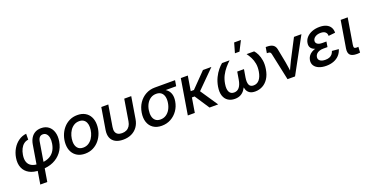

<svg xmlns="http://www.w3.org/2000/svg" viewBox="-32 -1624 5227 2708"><g transform="rotate(-20 2581.5 -270.0)"><path d="M232.4 204.1 325.7 -360.8Q335 -417 359.4 -457Q383.8 -497.1 422.6 -518.6Q461.4 -540 513.7 -540Q579.1 -540 623.3 -506.1Q667.5 -472.2 685.5 -412.8Q703.6 -353.5 690.9 -276.9Q676.3 -187 626.2 -122.3Q576.2 -57.6 499.5 -22.9Q422.9 11.7 327.1 11.7H295.9Q202.1 11.7 140.1 -22.9Q78.1 -57.6 52 -120.8Q25.9 -184.1 40 -269Q51.8 -339.4 86.2 -397.7Q120.6 -456.1 172.9 -493.4Q225.1 -530.8 290 -537.6L289.1 -449.2Q251 -445.3 221.4 -422.1Q191.9 -398.9 172.6 -360.8Q153.3 -322.8 145.5 -273.9Q134.8 -209 150.9 -165.5Q167 -122.1 207.8 -100.3Q248.5 -78.6 311 -78.6H342.3Q408.7 -78.6 459.7 -100.8Q510.7 -123 543 -168Q575.2 -212.9 586.4 -279.8Q594.7 -329.1 587.9 -367.4Q581.1 -405.8 560.3 -427.7Q539.6 -449.7 506.3 -449.7Q484.9 -449.7 469.7 -439.7Q454.6 -429.7 445.3 -411.6Q436 -393.6 432.1 -368.7L337.4 204.1Z M977.5 11.7Q910.6 11.7 862.5 -15.9Q814.5 -43.5 788.3 -93Q762.2 -142.6 762.2 -209Q762.2 -272.5 783 -331.8Q803.7 -391.1 842.3 -437.7Q880.9 -484.4 935.1 -511.5Q989.3 -538.6 1056.2 -538.6Q1123.5 -538.6 1171.6 -511.2Q1219.7 -483.9 1245.6 -433.8Q1271.5 -383.8 1271.5 -317.4Q1271.5 -253.4 1251 -194.3Q1230.5 -135.3 1191.9 -88.9Q1153.3 -42.5 1099.1 -15.4Q1044.9 11.7 977.5 11.7ZM981.4 -78.1Q1026.9 -78.1 1061.5 -99.9Q1096.2 -121.6 1119.6 -157Q1143.1 -192.4 1154.8 -234.6Q1166.5 -276.9 1166.5 -318.4Q1166.5 -357.4 1153.6 -386.7Q1140.6 -416 1115.5 -432.4Q1090.3 -448.7 1052.2 -448.7Q1007.3 -448.7 972.9 -427.2Q938.5 -405.8 915 -370.6Q891.6 -335.4 879.6 -292.7Q867.7 -250 867.7 -207.5Q867.7 -149.4 896.2 -113.8Q924.8 -78.1 981.4 -78.1Z M1550.8 9.8Q1481 9.8 1434.6 -15.6Q1388.2 -41 1369.1 -88.6Q1350.1 -136.2 1360.8 -203.1L1415 -529.3H1520L1467.3 -209Q1460.4 -167.5 1469.7 -139.4Q1479 -111.3 1503.4 -96.9Q1527.8 -82.5 1565.9 -82.5Q1604.5 -82.5 1633.5 -96.9Q1662.6 -111.3 1681.2 -139.4Q1699.7 -167.5 1706.5 -209L1759.3 -529.3H1864.3L1810.5 -203.1Q1799.8 -136.7 1764.6 -88.9Q1729.5 -41 1675 -15.6Q1620.6 9.8 1550.8 9.8Z M2128.9 11.7Q2053.7 11.7 2002.9 -22.7Q1952.1 -57.1 1931.2 -118.4Q1910.2 -179.7 1923.3 -260.3Q1936.5 -340.8 1977.8 -401.1Q2019 -461.4 2081.1 -495.4Q2143.1 -529.3 2217.8 -529.3H2522L2507.8 -443.4H2292.5L2204.6 -439.5Q2158.2 -439.5 2122.1 -416.7Q2085.9 -394 2062.3 -353.8Q2038.6 -313.5 2029.8 -260.3Q2021.5 -208 2030.5 -166.7Q2039.6 -125.5 2067.4 -101.8Q2095.2 -78.1 2142.1 -78.1Q2188.5 -78.1 2225.1 -101.8Q2261.7 -125.5 2285.4 -166.5Q2309.1 -207.5 2317.9 -260.3Q2326.7 -313.5 2316.9 -353.8Q2307.1 -394 2279.3 -416.7Q2251.5 -439.5 2205.1 -439.5L2209.5 -477.1Q2262.7 -477.1 2305.9 -463.1Q2349.1 -449.2 2378.4 -421.1Q2407.7 -393.1 2419.7 -350.1Q2431.6 -307.1 2421.9 -248Q2409.7 -173.8 2368.7 -115Q2327.6 -56.2 2265.9 -22.2Q2204.1 11.7 2128.9 11.7Z M2713.4 -529.3 2626 0H2521L2608.4 -529.3ZM3067.4 -529.3 2757.3 -219.2H2629.4L2642.1 -308.1H2725.1L2940.9 -529.3ZM2847.2 0 2700.2 -222.7 2777.8 -294.4 2976.6 0Z M3227.1 7.8Q3168.9 7.8 3126.5 -19.5Q3084 -46.9 3065.7 -101.1Q3047.4 -155.3 3060.5 -236.8Q3072.8 -307.6 3100.8 -365.2Q3128.9 -422.9 3163.3 -464.4Q3197.8 -505.9 3227.1 -529.3H3340.3Q3303.7 -495.1 3267.8 -452.9Q3231.9 -410.6 3204.8 -358.2Q3177.7 -305.7 3167 -239.3Q3154.3 -163.1 3175 -121.8Q3195.8 -80.6 3247.1 -80.6Q3295.9 -80.6 3326.2 -118.4Q3356.4 -156.2 3368.2 -227.5L3387.7 -343.3H3488.8L3469.2 -227.5Q3457.5 -156.2 3473.6 -118.4Q3489.7 -80.6 3539.6 -80.6Q3592.3 -80.6 3626.7 -121.8Q3661.1 -163.1 3673.8 -239.3Q3684.6 -305.2 3674.8 -357.9Q3665 -410.6 3643.3 -452.9Q3621.6 -495.1 3595.7 -529.3H3709Q3731.4 -505.9 3752 -463.9Q3772.5 -421.9 3781.5 -364.5Q3790.5 -307.1 3778.8 -236.8Q3765.6 -155.3 3730 -100.8Q3694.3 -46.4 3643.3 -19.3Q3592.3 7.8 3532.7 7.8Q3482.4 7.8 3452.1 -11Q3421.9 -29.8 3408.2 -62.7Q3394.5 -95.7 3393.1 -137.7H3411.6Q3396.5 -94.7 3372.1 -61.8Q3347.7 -28.8 3312 -10.5Q3276.4 7.8 3227.1 7.8ZM3445.3 -596.7 3487.3 -744.1H3588.9L3513.7 -596.7Z M4017.6 0 3930.2 -409.2Q3926.3 -427.7 3916 -435.5Q3905.8 -443.4 3884.8 -443.4H3868.7L3883.3 -530.8H3901.4Q3960.4 -530.8 3992.7 -508.8Q4024.9 -486.8 4033.2 -439.9L4073.2 -233.9Q4082 -189 4087.4 -143.8Q4092.8 -98.6 4098.1 -54.2H4070.3Q4090.8 -99.1 4110.8 -144Q4130.9 -189 4153.8 -233.9L4307.1 -529.3H4418.9L4130.4 0Z M4598.1 10.7Q4536.1 10.7 4490 -8.1Q4443.8 -26.9 4421.1 -61.8Q4398.4 -96.7 4406.2 -145Q4411.6 -176.3 4429 -201.7Q4446.3 -227.1 4475.6 -245.4Q4504.9 -263.7 4546.1 -273.4Q4587.4 -283.2 4640.1 -283.2H4710.4L4702.1 -232.4H4639.6Q4605 -232.4 4578.1 -222.9Q4551.3 -213.4 4534.7 -195.6Q4518.1 -177.7 4513.7 -153.3Q4507.3 -116.7 4534.7 -95.2Q4562 -73.7 4614.7 -73.7Q4650.4 -73.7 4675.5 -83.7Q4700.7 -93.8 4717 -113Q4733.4 -132.3 4742.2 -160.2L4842.3 -150.9Q4827.1 -99.1 4793.2 -63Q4759.3 -26.9 4709.7 -8.1Q4660.2 10.7 4598.1 10.7ZM4639.6 -254.9Q4586.9 -254.9 4549.8 -263.4Q4512.7 -272 4490.2 -288.6Q4467.8 -305.2 4459.5 -328.9Q4451.2 -352.5 4456.5 -382.3Q4464.4 -430.2 4497.1 -465.3Q4529.8 -500.5 4580.1 -519.5Q4630.4 -538.6 4691.4 -538.6Q4751.5 -538.6 4792 -520Q4832.5 -501.5 4853 -467.3Q4873.5 -433.1 4872.1 -386.2L4771 -375.5Q4772 -412.1 4748.5 -433.1Q4725.1 -454.1 4677.7 -454.1Q4629.9 -454.1 4597.4 -433.3Q4564.9 -412.6 4559.6 -379.4Q4555.2 -349.6 4579.1 -330.6Q4603 -311.5 4655.8 -311.5H4714.8L4705.6 -254.9Z M5060.1 1.5Q4986.8 1.5 4958.5 -29.3Q4930.2 -60.1 4940.9 -125.5L5007.8 -529.3H5113.3L5048.8 -141.1Q5043.5 -109.9 5051.3 -97.7Q5059.1 -85.4 5086.4 -85.4Q5094.7 -85.4 5101.3 -85.9Q5107.9 -86.4 5112.8 -87.4L5107.4 -2.4Q5098.6 -1 5086.2 0.2Q5073.7 1.5 5060.1 1.5Z"/></g></svg>

Font: Inter 24pt Medium
Style: Italic
Weight: 500
Italic angle: -9.3988°
Designer: Rasmus Andersson
Foundry: rsms
Version: Version 4.001;git-66647c0bb